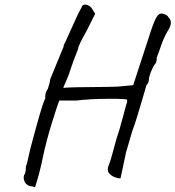

<svg xmlns="http://www.w3.org/2000/svg" viewBox="-20 -720 752 823"><path d="M546 -155 520 -66Q497 40 497 43Q492 48 466 37Q446 26 443 13.5Q440 1 446.5 -12.5Q453 -26 479 -124Q491 -158 507 -219Q523 -280 525 -282V-292Q525 -297 443.5 -296.5Q362 -296 307 -289H234Q229 -278 203.5 -196.5Q178 -115 164 -46.5Q150 22 130 83Q120 78 109 78Q94 74 86.5 60.5Q79 47 83 31Q91 23 91 -7Q96 -17 102.5 -49.5Q109 -82 138 -186Q167 -290 174 -297V-308Q174 -323 185 -339Q195 -369 195 -380Q195 -380 253 -521V-526Q255 -528 278 -579.5Q301 -631 309 -648Q317 -665 321 -672.5Q325 -680 328 -685Q331 -690 331 -693Q339 -704 354.5 -698.5Q370 -693 378 -677L388 -661L352 -589Q315 -524 315 -511Q292 -453 283.5 -426Q275 -399 267 -381Q251 -345 251 -342Q251 -345 306 -346Q480 -347 499 -350L551 -355L629 -594Q644 -637 653 -649.5Q662 -662 671 -662Q680 -662 689.5 -657.5Q699 -653 702 -646Q725 -625 697 -584Q681 -556 668.5 -519Q656 -482 652 -474Q652 -453 645 -446Q638 -439 628 -414.5Q618 -390 618 -377.5Q618 -365 608 -355Q563 -199 546 -155Z"/></svg>

Font: Caveat
Style: Regular
Weight: 400
Designer: Pablo Impallari
Foundry: Creative Lab NY
Version: Version 1.096; ttfautohint (v1.3)